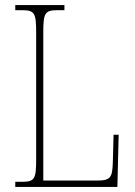

<svg xmlns="http://www.w3.org/2000/svg" viewBox="-20 -734 529 754"><path d="M40 0H441L446 -205H426L423 -94C421 -39 415 -25 363 -25H150V-606C150 -683 156 -694 206 -694H233V-714H40V-694H66C116 -694 122 -683 122 -606V-108C122 -31 116 -20 66 -20H40Z"/></svg>

Font: Noto Serif Myanmar Condensed Thin
Style: Regular
Weight: 100
Width: 3
Designer: Ben Mitchell and the Monotype Design Team
Foundry: Monotype Imaging Inc.
Version: Version 2.106